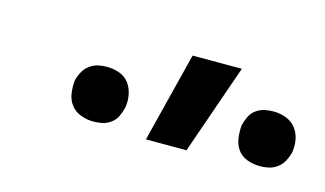

<svg xmlns="http://www.w3.org/2000/svg" viewBox="-37 -837 541 320"><g transform="rotate(15 234.0 -677.5)"><path d="M421 -606Q409 -606 398.5 -610Q388 -614 382 -622.5Q376 -631 374.5 -642Q373 -653 374 -664Q376 -672 379.5 -679.5Q383 -687 390 -692Q397 -697 404.5 -698.5Q412 -700 420 -700Q431 -700 441.5 -696Q452 -692 458.5 -683.5Q465 -675 467 -664Q469 -653 467 -642Q465 -634 461 -626.5Q457 -619 450 -614Q443 -609 435.5 -607.5Q428 -606 421 -606ZM133 -606Q122 -606 111.5 -610Q101 -614 94.5 -622.5Q88 -631 86.5 -642Q85 -653 86 -664Q88 -672 92 -679.5Q96 -687 103 -692Q110 -697 117.5 -698.5Q125 -700 132 -700Q144 -700 154.5 -696Q165 -692 171 -683.5Q177 -675 179 -664Q181 -653 179 -642Q177 -634 173.5 -626.5Q170 -619 163 -614Q156 -609 148.5 -607.5Q141 -606 133 -606ZM226 -600 265 -755H350L296 -600Z"/></g></svg>

Font: Iosevka Custom Oblique
Style: Regular
Weight: 400
Italic angle: -9°
Designer: Belleve Invis
Foundry: Belleve Invis
Version: Version 27.0.1